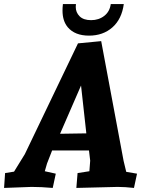

<svg xmlns="http://www.w3.org/2000/svg" viewBox="-51 -918 718 943"><path d="M622 -65 607 5Q562 0 527 0L324 5L330 -68L388 -77L392 -129L386 -179H205L180 -115L169 -77L223 -65L208 5Q151 0 104 0L-31 5L-26 -68L18 -75L71 -161L332 -705L446 -716L556 -128L569 -74ZM347 -498 244 -261 373 -263ZM282 -784Q256 -815 256 -866Q256 -881 258 -898H322Q321 -891 321 -884Q321 -857 340 -838Q359 -819 396.5 -819Q434 -819 461 -840Q488 -861 493 -898H557Q547 -824 501 -783.5Q455 -743 386 -743Q317 -743 282 -784Z"/></svg>

Font: Andada SC
Style: Bold Italic
Weight: 700
Italic angle: -8.29999°
Designer: Carolina Giovagnoli
Foundry: Carolina Giovagnoli
Version: Version 1.003